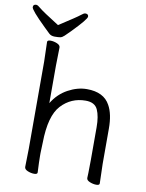

<svg xmlns="http://www.w3.org/2000/svg" viewBox="-96 -950 781 1029"><g transform="rotate(10 294.0 -436.0)"><path d="M150 -796Q245 -857 260.5 -870Q276 -883 284 -883Q301 -883 301 -868.5Q301 -854 225 -776Q206 -757 195 -746.5Q184 -736 174 -734Q164 -732 143.5 -732Q123 -732 111.5 -743.5Q100 -755 81 -773Q0 -852 0 -867.5Q0 -883 17 -883Q25 -883 41.5 -868.5Q58 -854 150 -796ZM515 -105 518 1Q518 11 500.5 11Q483 11 465 3.5Q447 -4 447 -16V-17Q448 -25 448 -44L449 -115V-293Q449 -352 433 -387.5Q417 -423 367 -423Q288 -423 234.5 -365.5Q181 -308 179 -162Q178 -129 177 -105V-89Q177 -59 180 1Q180 11 162.5 11Q145 11 127 3.5Q109 -4 109 -17L111 -115V-590L108 -697Q108 -707 125.5 -707Q143 -707 161 -699.5Q179 -692 179 -679L177 -580V-376Q209 -429 260.5 -457Q312 -485 363 -485Q455 -485 489 -422Q515 -376 515 -297Z"/></g></svg>

Font: LXGW WenKai
Style: Regular
Weight: 400
Designer: LXGW / Fontworks Inc.
Foundry: LXGW / Fontworks Inc.
Version: Version 1.520; June 14, 2025